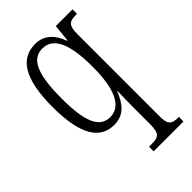

<svg xmlns="http://www.w3.org/2000/svg" viewBox="-237 -625 942 942"><g transform="rotate(-45 234.0 -154.0)"><path d="M242 238H449V206H448C402 206 384 199 384 134V-431C384 -497 402 -505 448 -505H453V-536H337L328 -446H325C305 -505 264 -546 204 -546C105 -546 45 -469 45 -266C45 -72 100 10 198 10C263 10 299 -32 324 -97H326C325 -74 324 -12 324 32V132C324 199 305 206 258 206H242ZM210 -31C136 -31 106 -106 106 -265C106 -438 141 -505 212 -505C294 -505 324 -415 324 -267C324 -103 281 -31 210 -31Z"/></g></svg>

Font: Noto Serif Tamil ExtraCondensed Light
Style: Italic
Weight: 300
Width: 2
Italic angle: -12°
Designer: Indian Type Foundry, Tom Grace, and the Monotype Design Team
Foundry: Monotype Imaging Inc.
Version: Version 2.003